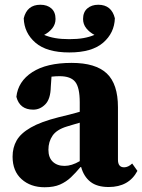

<svg xmlns="http://www.w3.org/2000/svg" viewBox="-20 -774 599 809"><path d="M438 14Q389 14 361 -8Q333 -30 322 -70H319Q299 -46 279 -27Q259 -8 233 3.5Q207 15 168 15Q109 15 71 -19Q33 -53 33 -114Q33 -152 50 -182Q67 -212 109.5 -236.5Q152 -261 227 -280Q250 -285 272 -291Q294 -297 316 -303V-343Q316 -405 297 -429Q278 -453 231 -453Q223 -453 214.5 -452.5Q206 -452 197 -451L194 -408Q193 -357 171 -334.5Q149 -312 120 -312Q63 -312 49 -366Q56 -431 116 -470Q176 -509 282 -509Q383 -509 430 -464.5Q477 -420 477 -322V-101Q477 -69 503 -69Q520 -69 537 -85L559 -54Q523 14 438 14ZM272 -553Q177 -553 129.5 -594Q82 -635 80 -697Q94 -754 150 -754Q179 -754 196.5 -738.5Q214 -723 214 -694Q214 -672 200.5 -655Q187 -638 166 -627Q187 -618 212.5 -613.5Q238 -609 272 -609Q306 -609 331.5 -613.5Q357 -618 378 -627Q357 -638 343.5 -655Q330 -672 330 -694Q330 -723 348 -738.5Q366 -754 394 -754Q450 -754 464 -697Q462 -635 414.5 -594Q367 -553 272 -553ZM184 -143Q184 -110 202.5 -92.5Q221 -75 252 -75Q282 -75 316 -95V-257Q302 -253 288.5 -249Q275 -245 262 -241Q219 -228 201.5 -202.5Q184 -177 184 -143Z"/></svg>

Font: Source Serif 4 SmText
Style: Bold
Weight: 700
Designer: Frank Grießhammer
Foundry: Adobe
Version: Version 4.005;hotconv 1.1.0;makeotfexe 2.6.0